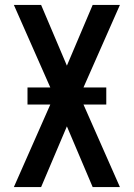

<svg xmlns="http://www.w3.org/2000/svg" viewBox="-20 -755 540 775"><path d="M36 0 183 -333H91V-402H183L36 -735H146L250 -490L354 -735H464L317 -402H409V-333H317L464 0H354L250 -245L146 0Z"/></svg>

Font: Zed Sans Semibold
Style: Regular
Weight: 600
Designer: Belleve Invis
Foundry: Belleve Invis
Version: Version 1.0.0; ttfautohint (v1.8.4)